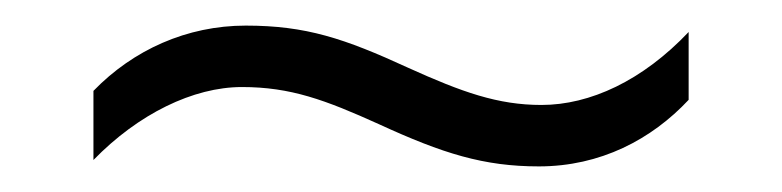

<svg xmlns="http://www.w3.org/2000/svg" viewBox="-20 -428 611 150"><path d="M276 -331C326 -308 358 -298 401 -298C449 -298 489 -319 518 -350V-403C482 -365 441 -346 403 -346C369 -346 341 -356 299 -375C249 -398 219 -408 172 -408C126 -408 84 -389 53 -357V-303C88 -339 131 -360 169 -360C207 -360 234 -350 276 -331Z"/></svg>

Font: Noto Sans Khmer UI Light
Style: Regular
Weight: 300
Designer: Danh Hong and the Monotype Design Team
Foundry: Monotype Imaging Inc.
Version: Version 2.002